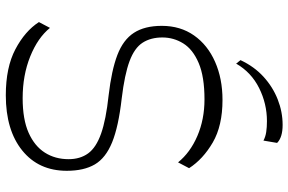

<svg xmlns="http://www.w3.org/2000/svg" viewBox="-186 -799 993 661"><g transform="rotate(90 310.5 -468.5)"><path d="M308 8Q212 8 149.5 -25Q87 -58 56 -106L76 -144Q110 -102 174.5 -76Q239 -50 318 -50Q391 -50 437 -70.5Q483 -91 505.5 -126.5Q528 -162 528 -208Q528 -248 508 -275.5Q488 -303 440 -320Q392 -337 308 -346Q222 -356 169.5 -376Q117 -396 93 -433Q69 -470 69 -529Q69 -593 102 -640Q135 -687 193 -712.5Q251 -738 324 -738Q413 -738 470.5 -704.5Q528 -671 559 -623L539 -585Q505 -627 448 -651.5Q391 -676 322 -676Q244 -676 197 -656Q150 -636 129.5 -603Q109 -570 109 -531Q109 -491 127 -463Q145 -435 190.5 -418Q236 -401 319 -391Q416 -380 470 -358Q524 -336 546 -298.5Q568 -261 568 -202Q568 -105 498 -48.5Q428 8 308 8ZM199 -785 187 -800Q209 -847 244 -879Q279 -911 322 -928Q365 -945 410 -945Q453 -945 472 -926L464 -879Q451 -886 434.5 -888.5Q418 -891 397 -891Q337 -891 283 -864Q229 -837 199 -785Z"/></g></svg>

Font: Savate ExtraLight
Style: Regular
Weight: 200
Designer: Max Esnée
Foundry: Plomb Type
Version: Version 2.000